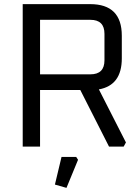

<svg xmlns="http://www.w3.org/2000/svg" viewBox="-20 -710 680 930"><path d="M90 0V-690H417Q570 -690 570 -537V-427Q570 -297 459 -277L590 -20L579 0H508L369 -274H174V0ZM174 -350H418Q486 -350 486 -418V-546Q486 -614 418 -614H174ZM246 184 278 50H349L358 64L302 200Z"/></svg>

Font: Oxanium
Style: Regular
Weight: 400
Designer: Severin Meyer
Version: Version 1.001